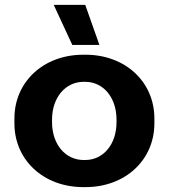

<svg xmlns="http://www.w3.org/2000/svg" viewBox="-20 -755 691 786"><path d="M276 -571H387L329 -735H200ZM321 11H330C493 11 612 -100 612 -250V-270C612 -420 493 -531 330 -531H321C158 -531 39 -420 39 -270V-250C39 -100 158 11 321 11ZM322 -100C248 -100 193 -164 193 -255V-265C193 -356 248 -420 322 -420H329C403 -420 457 -356 457 -265V-255C457 -164 403 -100 329 -100Z"/></svg>

Font: Fixel Display Bold
Style: Bold
Weight: 700
Designer: AlfaBravo + MacPaw
Foundry: Kyrylo Tkachov, Marchela Mozhyna, Serhii Makarenko, Maria Weinstein, Zakhar Kryvoshyya
Version: Version 1.211